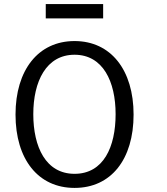

<svg xmlns="http://www.w3.org/2000/svg" viewBox="-20 -906 816 940"><path d="M634 -345C634 -126 524 14 345 14C167 14 56 -126 56 -345C56 -563 167 -705 345 -705C523 -705 634 -563 634 -345ZM546 -347C546 -507 484 -638 345 -638C206 -638 143 -507 143 -347C143 -187 204 -55 345 -55C487 -55 546 -187 546 -347ZM485 -816H204V-886H485Z"/></svg>

Font: Repo Regular
Style: Regular
Weight: 400
Designer: Stefan Peev
Foundry: Context Ltd
Version: Version 1.502